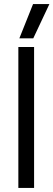

<svg xmlns="http://www.w3.org/2000/svg" viewBox="-20 -932 265 952"><path d="M144 -912H225L145 -742H76ZM71 -699H149V0H71Z"/></svg>

Font: Prompt Light
Style: Regular
Weight: 300
Designer: Katatrad Team
Foundry: CadsonDemak
Version: Version 1.001